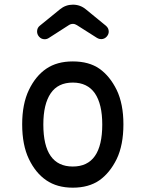

<svg xmlns="http://www.w3.org/2000/svg" viewBox="-20 -810 640 844"><path d="M300 -78Q429.5 -78 429.5 -262.5Q429.5 -352.5 397 -400Q364 -447 300 -447Q235 -447 203 -400Q170.5 -352.5 170.5 -262.5Q170.5 -78 300 -78ZM300 15Q231 15 183.5 -17.5Q136.5 -49.5 107 -111Q77.5 -172.5 77.5 -263.5Q77.5 -353 107 -414.5Q136.5 -476 183.5 -508Q230.5 -540 300 -540Q371 -540 417 -508Q463 -475.5 493 -414.5Q522.5 -353 522.5 -263.5Q522.5 -172.5 493 -111Q463 -50 417 -17.5Q370 15 300 15ZM176.5 -637.5Q161.5 -637.5 151.5 -649Q143 -659 143 -671.5Q143 -687.5 155 -697L243.5 -769Q268.5 -789.5 300.5 -789.5Q333 -789.5 358 -768.5L446 -696.5Q458 -686 458 -671Q458 -659.5 449.5 -649.5Q439.5 -638 424.5 -638Q415 -638 407 -643L318 -699.5Q309.5 -705 300.5 -705Q291 -705 282.5 -699.5L194.5 -643Q186 -637.5 176.5 -637.5Z"/></svg>

Font: Maple Mono SC NF
Style: Regular
Weight: 400
Designer: subframe7536
Version: Version 4.2; ttfautohint (v1.8.4.7-5d5b-dirty);Nerd Fonts 6.